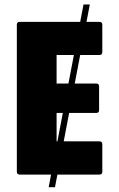

<svg xmlns="http://www.w3.org/2000/svg" viewBox="-20 -762 520 838"><path d="M192.5 55 344.5 -742.5H372L220 55ZM66 0Q53.5 0 53.5 -12.5V-654Q53.5 -666.5 66 -666.5H414Q426.5 -666.5 426.5 -654V-534.5Q426.5 -522 414 -522H227V-397.5H400Q412.5 -397.5 412.5 -385V-281.5Q412.5 -269 400 -269H227V-145H414Q426.5 -145 426.5 -132.5V-12.5Q426.5 0 414 0Z"/></svg>

Font: Jaro 24pt
Style: Regular
Weight: 400
Designer: Agyei Archer, Celine Hurka, Mirko Velimirović
Version: Version 1.000